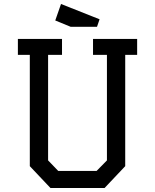

<svg xmlns="http://www.w3.org/2000/svg" viewBox="-20 -946 780 966"><path d="M448 -750H670V-670H610V-110L506 0H234L130 -110V-670H70V-750H292V-670H222V-139L273 -86H466L518 -139V-670H448ZM258 -843 287 -926 481 -849 468 -811H336Z"/></svg>

Font: Graduate
Style: Regular
Weight: 400
Version: Version 1.001